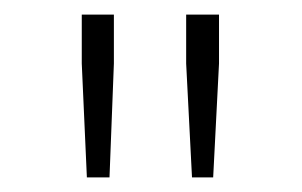

<svg xmlns="http://www.w3.org/2000/svg" viewBox="-20 -783 414 263"><path d="M136 -763V-696L130 -540H99L92 -696V-763ZM235 -763H280V-696L272 -540H243L235 -696Z"/></svg>

Font: Kinto Sans Thin
Style: Regular
Weight: 100
Designer: Authors: Ryoko NISHIZUKA  (kana & ideographs); Paul D. Hunt (Latin, Greek & Cyrillic); Wenlong ZHANG  (bopomofo); Sandol
Foundry: Adobe Systems Incorporated, ookami Inc.
Version: Version 0.001